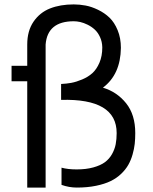

<svg xmlns="http://www.w3.org/2000/svg" viewBox="-20 -847 690 867"><path d="M255.9 -396V-467.8Q279.8 -468.8 302.2 -472.9Q324.7 -477.1 351.3 -488.3Q377.9 -499.5 397 -516.6Q416 -533.7 429 -563.7Q441.9 -593.8 441.9 -632.8Q441.4 -658.7 431.6 -679.7Q421.9 -700.7 407.7 -713.6Q393.6 -726.6 375.7 -735.4Q357.9 -744.1 342.3 -747.6Q326.7 -751 313 -751Q194.3 -751 186 -646V0H103V-480H32.2V-549.8H103V-646Q103 -707.5 131.3 -749Q159.7 -790.5 205.8 -808.8Q252 -827.1 313 -827.1Q339.4 -827.1 366.5 -822Q393.6 -816.9 422.9 -802.7Q452.1 -788.6 474.4 -767.3Q496.6 -746.1 511.2 -710.7Q525.9 -675.3 525.9 -630.9Q524.4 -510.7 444.8 -451.2Q508.3 -432.1 549.6 -380.6Q590.8 -329.1 590.8 -246.1Q590.8 -220.2 588.4 -197.5Q585.9 -174.8 578.6 -149.2Q571.3 -123.5 559.3 -102.5Q547.4 -81.5 527.1 -62Q506.8 -42.5 479.7 -29.3Q452.6 -16.1 413.8 -8.1Q375 0 327.1 0Q292 0 257.8 -12.2V-89.8Q286.6 -82 326.2 -82Q369.1 -82 401.6 -91.1Q434.1 -100.1 453.9 -114.7Q473.6 -129.4 485.8 -151.1Q498 -172.9 502.4 -195.6Q506.8 -218.3 506.8 -246.1Q506.8 -402.8 255.9 -396Z"/></svg>

Font: Junction Regular
Style: Regular
Weight: 500
Designer: Caroline Hadilaksono
Foundry: Caroline Hadilaksono
Version: Version 1.056